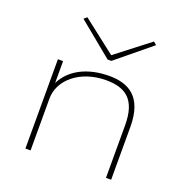

<svg xmlns="http://www.w3.org/2000/svg" viewBox="-124 -795 872 907"><g transform="rotate(20 312.5 -341.5)"><path d="M163 -683 148 -670 321 -528H340L513 -670L498 -683L330 -553ZM100 0H126V-261C126 -355 218 -433 347 -434C447 -434 505 -394 505 -264V0H531V-266C531 -418 452 -458 356 -458C248 -458 163 -415 126 -339V-449H100Z"/></g></svg>

Font: Inconsolata Expanded ExtraLight
Style: Regular
Weight: 200
Width: 7
Monospace: yes
Designer: Raph Levien, Cyreal, Brenton Simpson
Foundry: Raph Levien, Cyreal, Google
Version: Version 3.100